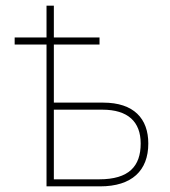

<svg xmlns="http://www.w3.org/2000/svg" viewBox="-20 -661 603 681"><path d="M145 0H335C448 0 506 -56 506 -152C506 -240 455 -297 346 -297H171V-503H333V-528H171V-641H145V-528H32V-503H145ZM332 -25H171V-272H343C434 -272 479 -229 479 -152C479 -71 437 -25 332 -25Z"/></svg>

Font: Noto Sans Mono SemiCondensed Thin
Style: Regular
Weight: 100
Width: 4
Designer: Monotype Design Team
Foundry: Monotype Imaging Inc.
Version: Version 2.014